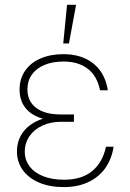

<svg xmlns="http://www.w3.org/2000/svg" viewBox="-20 -760 536 790"><path d="M156.7 -271.5Q108.9 -285.2 84.7 -315.9Q60.5 -346.7 60.5 -391.6Q60.5 -435.5 83 -468.5Q105.5 -501.5 146.5 -519.3Q187.5 -537.1 241.2 -537.1Q315.9 -537.1 364 -498.8Q412.1 -460.4 423.8 -388.7H391.6Q379.4 -447.8 340.8 -477.3Q302.2 -506.8 241.2 -506.8Q196.3 -506.8 162.6 -492.7Q128.9 -478.5 110.8 -452.6Q92.8 -426.8 92.8 -392.6Q92.8 -343.3 128.7 -316.2Q164.6 -289.1 229.5 -289.1H284.2V-258.8H229.5Q188.5 -258.8 154.8 -243.4Q121.1 -228 101.6 -200Q82 -171.9 82 -135.7Q82 -101.6 101.8 -75.4Q121.6 -49.3 158 -34.9Q194.3 -20.5 243.2 -20.5Q316.4 -20.5 359.4 -56.2Q402.3 -91.8 416 -156.2H447.3Q439.9 -106.4 413.8 -69.1Q387.7 -31.7 344 -11Q300.3 9.8 242.2 9.8Q183.6 9.8 140.1 -9Q96.7 -27.8 73.2 -61Q49.8 -94.2 49.8 -136.7Q49.8 -185.1 77.9 -220.2Q106 -255.4 156.7 -271.5ZM255.9 -740.2H293L263.7 -581.1H240.2Z"/></svg>

Font: Pretendard Std Thin
Style: Regular
Weight: 100
Designer: Base glyphs from Inter by Rasmus Andersson; Hangeul glyphs from Noto Sans CJK(Source Han Sans) by Jang Soo-young and Kan
Foundry: Kil Hyung-jin
Version: Version 1.309